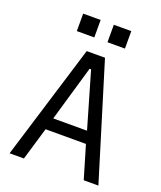

<svg xmlns="http://www.w3.org/2000/svg" viewBox="-160 -993 920 1095"><g transform="rotate(20 300.0 -446.0)"><path d="M481 0 422 -199H177L118 0H31L245 -698H356L570 0ZM304 -609H295L197 -272H402ZM445 -892V-786H339V-892ZM259 -892V-786H153V-892Z"/></g></svg>

Font: iA Writer Quattro V
Style: Regular
Weight: 400
Designer: Mike Abbink, Paul van der Laan, Pieter van Rosmalen, Oliver Reichenstein
Foundry: Information Architects Inc.
Version: Version 2.000